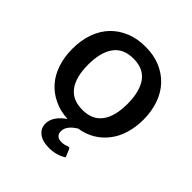

<svg xmlns="http://www.w3.org/2000/svg" viewBox="-189 -647 948 948"><g transform="rotate(45 285.0 -172.5)"><path d="M285.6 -76.7Q355 -76.7 388.7 -123Q422.4 -168.5 422.4 -254.9Q422.4 -340.8 388.7 -388.2Q355 -434.6 285.6 -434.6Q215.3 -434.6 181.6 -388.2Q147.5 -341.3 147.5 -254.9Q147.5 -168.5 181.6 -122.6Q215.8 -76.7 285.6 -76.7ZM376.5 107.4 393.1 147Q374.5 159.7 353.5 165.5Q329.1 172.9 302.7 172.9Q254.9 172.9 230 152.8Q204.1 132.8 204.1 100.1Q204.1 73.7 220.7 49.8Q237.8 25.4 265.6 6.8Q211.4 3.9 170.9 -16.1Q127.9 -36.1 99.1 -69.3Q69.3 -102.5 53.2 -150.4Q37.1 -198.2 37.1 -255.4Q37.1 -315.4 54.7 -364.3Q72.3 -413.1 104.5 -446.8Q136.2 -480 183.1 -499.5Q227.5 -518.1 285.6 -518.1Q343.8 -518.1 388.2 -499.5Q433.6 -480.5 465.8 -446.8Q498 -413.1 515.6 -364.3Q533.2 -314.9 533.2 -255.4Q533.2 -203.6 519.5 -158.2Q505.4 -112.8 480 -80.6Q454.6 -47.4 418 -25.4Q382.8 -4.4 335.4 3.4Q330.6 6.3 317.4 16.1Q308.1 23.4 300.8 32.2Q293.9 40.5 289.1 50.8Q284.7 61 284.7 73.2Q284.7 90.3 295.4 99.6Q305.2 108.9 325.2 108.9Q335 108.9 341.8 107.4Q349.1 106 353 104.5Q357.4 103 360.4 101.6Q363.3 100.1 366.2 100.1Q374 100.1 376.5 107.4Z"/></g></svg>

Font: Lato-SemiBold
Style: Regular
Weight: 500
Designer: Lukasz Dziedzic with Adam Twardoch and Botio Nikoltchev
Foundry: tyPoland Lukasz Dziedzic
Version: ""